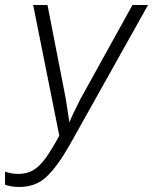

<svg xmlns="http://www.w3.org/2000/svg" viewBox="-31 -734 609 764"><path d="M46 10Q14 10 -11 1V-51Q14 -42 42 -42Q76 -42 101.5 -57Q127 -72 151 -105.5Q175 -139 205 -194L101 -714H158L230 -345Q234 -320 238 -294.5Q242 -269 245 -247Q254 -269 265.5 -292.5Q277 -316 288 -338L496 -714H558L245 -155Q199 -74 155.5 -32Q112 10 46 10Z"/></svg>

Font: Noto Sans SemiCondensed Light
Style: Italic
Weight: 300
Width: 4
Italic angle: -12°
Designer: Monotype Design Team
Foundry: Monotype Imaging Inc.
Version: Version 2.013; ttfautohint (v1.8.4.7-5d5b)